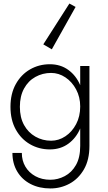

<svg xmlns="http://www.w3.org/2000/svg" viewBox="-20 -832 610 1082"><path d="M272 -554 224 -582 371 -812 406 -793ZM50 30H103Q103 73 123 107Q143 141 179.5 161Q216 181 264 181Q306 181 345 160.5Q384 140 408 98Q432 56 432 -10V-108Q409 -54 365 -22Q321 10 261 10Q200 10 149.5 -19Q99 -48 69 -102Q39 -156 39 -230Q39 -304 69 -358Q99 -412 149.5 -441Q200 -470 261 -470Q321 -470 365 -438Q409 -406 432 -352V-460H484V-10Q484 69 453 122.5Q422 176 372 203Q322 230 264 230Q201 230 152.5 205Q104 180 77 134.5Q50 89 50 30ZM92 -230Q92 -170 115.5 -127.5Q139 -85 179.5 -62Q220 -39 268 -39Q311 -39 348.5 -64Q386 -89 409 -132.5Q432 -176 432 -232Q432 -285 409 -328Q386 -371 348.5 -396Q311 -421 268 -421Q220 -421 179.5 -398.5Q139 -376 115.5 -333Q92 -290 92 -230Z"/></svg>

Font: Jost* Light
Style: Regular
Weight: 300
Version: Version 3.7